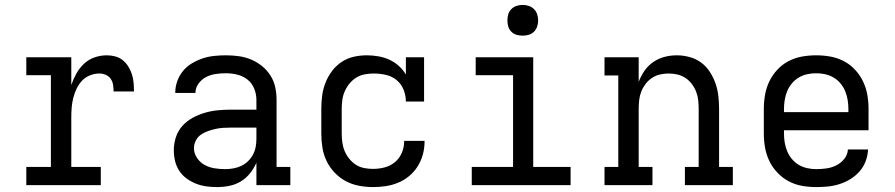

<svg xmlns="http://www.w3.org/2000/svg" viewBox="-20 -753 3640 781"><path d="M87 0V-74H187V-447H87V-520H270V-407Q278 -431 290.5 -453.5Q303 -476 321.5 -493.5Q340 -511 364.5 -519.5Q389 -528 414 -528Q432 -528 449 -523.5Q466 -519 479.5 -508Q493 -497 502.5 -481.5Q512 -466 517 -449.5Q522 -433 523.5 -415.5Q525 -398 525 -381H442Q442 -394 440 -407.5Q438 -421 430.5 -432Q423 -443 410.5 -448.5Q398 -454 384 -454Q365 -454 346 -446.5Q327 -439 313.5 -424.5Q300 -410 291.5 -392Q283 -374 278 -354.5Q273 -335 271.5 -315Q270 -295 270 -276V-74H390V0Z M863 8Q841 8 819 5Q797 2 777 -6Q757 -14 739 -27Q721 -40 709 -58.5Q697 -77 692 -98.5Q687 -120 687 -142Q687 -169 695.5 -195Q704 -221 722 -241Q740 -261 764 -274Q788 -287 814 -294.5Q840 -302 867 -304.5Q894 -307 920 -307H1023V-347Q1023 -370 1014 -392.5Q1005 -415 986.5 -429.5Q968 -444 945 -449.5Q922 -455 899 -455Q878 -455 857.5 -452Q837 -449 819 -440Q801 -431 788 -413.5Q775 -396 775 -376V-375H693V-377Q693 -401 701.5 -424Q710 -447 725 -465Q740 -483 761 -495.5Q782 -508 804.5 -515.5Q827 -523 851 -525.5Q875 -528 899 -528Q925 -528 951 -524.5Q977 -521 1001 -511Q1025 -501 1045.5 -484.5Q1066 -468 1080 -446Q1094 -424 1099.5 -398.5Q1105 -373 1105 -347V-74H1161V0H1023V-91Q1013 -68 997 -48Q981 -28 959.5 -15Q938 -2 913 3Q888 8 863 8ZM895 -65Q912 -65 929 -68Q946 -71 961 -78Q976 -85 988.5 -97Q1001 -109 1009 -124Q1017 -139 1020 -155.5Q1023 -172 1023 -189V-234H921Q904 -234 888 -233Q872 -232 856.5 -228.5Q841 -225 825.5 -219.5Q810 -214 797 -205Q784 -196 776.5 -181Q769 -166 769 -150Q769 -129 781.5 -110.5Q794 -92 812.5 -82Q831 -72 852.5 -68.5Q874 -65 895 -65Z M1497 8Q1469 8 1440 2.5Q1411 -3 1386 -16.5Q1361 -30 1341 -51Q1321 -72 1308.5 -98Q1296 -124 1291.5 -152.5Q1287 -181 1287 -210V-310Q1287 -337 1290.5 -364Q1294 -391 1304 -416.5Q1314 -442 1330.5 -464Q1347 -486 1369.5 -501Q1392 -516 1418.5 -522Q1445 -528 1472 -528Q1495 -528 1518.5 -524Q1542 -520 1563 -510.5Q1584 -501 1601.5 -485.5Q1619 -470 1631 -450V-520H1705V-340H1631Q1631 -365 1621.5 -388.5Q1612 -412 1593 -427.5Q1574 -443 1549.5 -448.5Q1525 -454 1500 -454Q1482 -454 1463.5 -450.5Q1445 -447 1429.5 -437.5Q1414 -428 1402 -413.5Q1390 -399 1382.5 -382Q1375 -365 1372.5 -346.5Q1370 -328 1370 -310V-210Q1370 -192 1372.5 -173.5Q1375 -155 1382 -138.5Q1389 -122 1400.5 -107.5Q1412 -93 1427.5 -83Q1443 -73 1461 -69.5Q1479 -66 1497 -66Q1521 -66 1544.5 -72Q1568 -78 1586.5 -93.5Q1605 -109 1614.5 -131.5Q1624 -154 1624 -178V-180H1707V-177Q1707 -150 1700 -124.5Q1693 -99 1679 -76.5Q1665 -54 1644.5 -37Q1624 -20 1600 -10Q1576 0 1550 4Q1524 8 1497 8Z M1899 0V-74H2067V-447H1915V-520H2149V-74H2301V0ZM2106 -608Q2093 -608 2081 -611.5Q2069 -615 2060 -624Q2051 -633 2047.5 -645Q2044 -657 2044 -670Q2044 -683 2047.5 -695Q2051 -707 2060 -716Q2069 -725 2081 -729Q2093 -733 2106 -733Q2119 -733 2131 -729Q2143 -725 2152 -716Q2161 -707 2165 -695Q2169 -683 2169 -670Q2169 -657 2165 -645Q2161 -633 2152 -624Q2143 -615 2131 -611.5Q2119 -608 2106 -608Z M2634 0H2439V-74H2495V-446H2439V-520H2578V-420Q2587 -444 2601.5 -465Q2616 -486 2637 -500.5Q2658 -515 2682.5 -521.5Q2707 -528 2733 -528Q2759 -528 2785 -521Q2811 -514 2832 -498.5Q2853 -483 2867.5 -460.5Q2882 -438 2890.5 -413.5Q2899 -389 2902 -362.5Q2905 -336 2905 -310V-74H2961V0H2766V-74H2822V-310Q2822 -328 2820 -346Q2818 -364 2811.5 -380.5Q2805 -397 2794 -411.5Q2783 -426 2768 -436Q2753 -446 2735.5 -450Q2718 -454 2700 -454Q2682 -454 2664.5 -450Q2647 -446 2632 -436Q2617 -426 2606 -411.5Q2595 -397 2588.5 -380.5Q2582 -364 2580 -346Q2578 -328 2578 -310V-74H2634Z M3300 8Q3271 8 3242.5 3Q3214 -2 3188.5 -15.5Q3163 -29 3142.5 -50.5Q3122 -72 3109.5 -98Q3097 -124 3092 -152.5Q3087 -181 3087 -210V-310Q3087 -339 3092 -367.5Q3097 -396 3109.5 -422Q3122 -448 3142 -469.5Q3162 -491 3188 -504.5Q3214 -518 3242.5 -523Q3271 -528 3300 -528Q3329 -528 3357.5 -523Q3386 -518 3412 -504.5Q3438 -491 3458 -469.5Q3478 -448 3490.5 -422Q3503 -396 3508 -367.5Q3513 -339 3513 -310V-223H3169V-210Q3169 -191 3172 -173Q3175 -155 3182 -138Q3189 -121 3201 -106.5Q3213 -92 3229 -82.5Q3245 -73 3263.5 -69Q3282 -65 3300 -65Q3321 -65 3342 -68Q3363 -71 3382 -80.5Q3401 -90 3414.5 -107Q3428 -124 3429 -145H3511Q3510 -121 3501.5 -98Q3493 -75 3477 -56.5Q3461 -38 3440 -25Q3419 -12 3396 -4.5Q3373 3 3349 5.5Q3325 8 3300 8ZM3431 -297V-310Q3431 -328 3428 -346.5Q3425 -365 3418 -382Q3411 -399 3399 -413.5Q3387 -428 3371 -437.5Q3355 -447 3337 -451Q3319 -455 3300 -455Q3281 -455 3263 -451Q3245 -447 3229 -437.5Q3213 -428 3201 -413.5Q3189 -399 3182 -382Q3175 -365 3172 -346.5Q3169 -328 3169 -310V-297Z"/></svg>

Font: Iosevka HT Extended
Style: Regular
Weight: 400
Width: 7
Monospace: yes
Designer: Belleve Invis
Foundry: Belleve Invis
Version: Version 32.3.0; ttfautohint (v1.8.4)